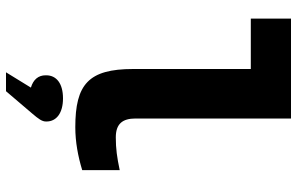

<svg xmlns="http://www.w3.org/2000/svg" viewBox="-195 -555 990 640"><g transform="rotate(90 300.0 -235.0)"><path d="M438 -126C393 -126 375 -148 375 -192V-710H42V-576H210V-184C210 -35 261 9 404 9C453 9 501 0 547 -14V-139C504 -130 476 -126 438 -126ZM221 240H284L359 152C376 132 385 120 385 107V105C385 72 357 50 308 50C258 50 231 72 231 106V108C231 132 245 149 272 157Z"/></g></svg>

Font: LT Wave Mono Black
Style: Regular
Weight: 900
Designer: Daniel Lyons
Version: Version 2.5 (Glyphs App)